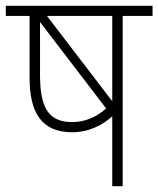

<svg xmlns="http://www.w3.org/2000/svg" viewBox="-20 -642 546 662"><path d="M403 -587H506V-622H0V-587H82V-374C82 -254 123 -186 229 -186C289 -186 336 -213 367 -241V0H403ZM367 -587V-293L142 -587ZM118 -385V-566L346 -268C312 -238 273 -221 228 -221C141 -221 118 -281 118 -385Z"/></svg>

Font: Noto Sans Devanagari SemiCondensed ExtraLight
Style: Regular
Weight: 200
Width: 4
Designer: Jelle Bosma - Monotype Design Team
Foundry: Monotype Imaging Inc.
Version: Version 2.004